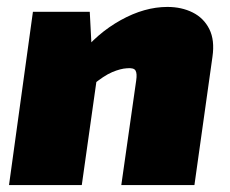

<svg xmlns="http://www.w3.org/2000/svg" viewBox="-20 -534 665 554"><path d="M463 -514Q504 -514 536 -498Q568 -482 584 -450Q600 -418 593 -370L541 0H330L373 -302Q376 -322 371 -330.5Q366 -339 346 -337Q328 -336 304 -326Q280 -316 245 -287L210 -374Q260 -438 328.5 -476Q397 -514 463 -514ZM239 -500 246 -366 266 -354 216 0H6L75 -500Z"/></svg>

Font: Exo 2 Black
Style: Italic
Weight: 900
Italic angle: -8°
Designer: Natanael Gama
Foundry: Natanael Gama
Version: Version 2.010